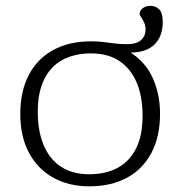

<svg xmlns="http://www.w3.org/2000/svg" viewBox="-20 -646 640 676"><path d="M294 -32.5Q352 -32.5 394 -55Q436 -77.5 459 -123.2Q482 -169 482 -238Q482 -306 461.2 -355.2Q440.5 -404.5 400.2 -431.2Q360 -458 301 -458Q243 -458 200.8 -435.5Q158.5 -413 135.8 -367.2Q113 -321.5 113 -252.5Q113 -185 133.5 -135.5Q154 -86 194.5 -59.2Q235 -32.5 294 -32.5ZM553 -569.5Q553 -517.5 523 -488.5Q493 -459.5 431.5 -461L432 -466Q491.5 -430 517.5 -372Q543.5 -314 543.5 -246Q543.5 -165 513.2 -107.8Q483 -50.5 427 -20.2Q371 10 294.5 10Q221.5 10 166.8 -20.8Q112 -51.5 81.8 -108.5Q51.5 -165.5 51.5 -244.5Q51.5 -325.5 81.8 -382.8Q112 -440 168 -470.2Q224 -500.5 300.5 -500.5Q324.5 -500.5 344.8 -498Q365 -495.5 384.5 -493Q404 -490.5 426 -490.5Q461 -490.5 476.8 -505Q492.5 -519.5 492.5 -542Q492.5 -556 487.2 -567.2Q482 -578.5 476.8 -585.8Q471.5 -593 471.5 -596Q471.5 -608 482.2 -616.8Q493 -625.5 509.5 -625.5Q528.5 -625.5 540.8 -612.8Q553 -600 553 -569.5Z"/></svg>

Font: Newsreader 9pt Light
Style: Regular
Weight: 300
Designer: Hugues Gentile
Foundry: Production Type
Version: Version 1.003